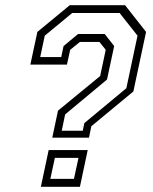

<svg xmlns="http://www.w3.org/2000/svg" viewBox="-20 -720 590 740"><path d="M181.5 -189.5 203.5 -293.5 366 -427 387.5 -528 363 -558.5H288L250.5 -528L238 -471H97L124 -597L249 -700H462L543 -597L494 -367.5L332 -233.5L323 -189.5ZM218 -216H299L305 -245.5L467 -380L510 -582.5L441 -670H258.5L152.5 -582.5L135 -500H216L225 -542.5L281 -589H383.5L420 -542.5L392.5 -413.5L231 -279ZM137.5 0 167.5 -141.5H318L288 0ZM174 -30.5H265L282.5 -111.5H191.5Z"/></svg>

Font: Tourney Expanded Light
Style: Italic
Weight: 300
Width: 7
Italic angle: -12°
Designer: Tyler Finck
Foundry: Etcetera Type Co
Version: Version 1.010; ttfautohint (v1.8.3)